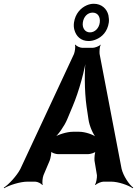

<svg xmlns="http://www.w3.org/2000/svg" viewBox="-64 -965 728 1020"><path d="M438 -112 451 -34C452 -21 447 7 441 16L444 18C450 10 474 0 486 0H526C565 0 618 19 641 35L644 32C621 15 591 -31 582 -68L465 -679C464 -691 465 -718 471 -726L470 -728C464 -720 440 -711 429 -711H373C362 -711 341 -720 337 -728L334 -726C338 -718 334 -691 329 -678L44 -67C25 -31 -17 15 -44 32L-42 35C-16 19 43 0 82 0H123C135 0 156 10 160 18L163 16C159 7 162 -21 167 -34L200 -112C205 -125 211 -156 207 -164L205 -162C209 -153 233 -146 245 -146H403C415 -146 441 -153 447 -162L445 -164C439 -156 437 -125 438 -112ZM293 -331 321 -398C357 -482 387 -597 396 -664H393C384 -597 384 -482 396 -398L406 -331C411 -295 432 -247 450 -230L451 -234C433 -250 388 -265 357 -265H323C292 -265 243 -250 221 -234L223 -231C244 -247 278 -295 293 -331ZM329 -845C327 -831 328 -818 331 -807C340 -773 365 -747 407 -747C420 -747 433 -750 445 -755C478 -768 507 -797 514 -845C516 -858 514 -871 512 -884C504 -918 476 -945 434 -945C421 -945 409 -942 397 -937C365 -923 336 -893 329 -845ZM428 -898C455 -898 470 -876 466 -845C462 -815 440 -793 414 -793C388 -793 372 -816 376 -845C380 -876 401 -898 428 -898Z"/></svg>

Font: Asimov
Style: EdgeNarIt
Weight: 500
Designer: Google
Version: Version 2.000980: 2014